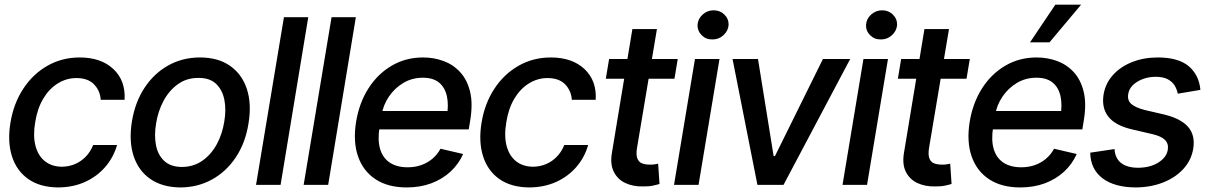

<svg xmlns="http://www.w3.org/2000/svg" viewBox="-20 -802 5239 833"><path d="M232.9 11.2Q153.8 10.7 102.8 -25.1Q51.8 -61 31.7 -124.5Q11.7 -188 25.4 -270Q39.1 -353.5 81.1 -417.2Q123 -481 186 -516.8Q249 -552.7 325.7 -552.7Q418.5 -552.7 471.9 -502.4Q525.4 -452.1 520.5 -369.1H417Q414.6 -407.7 388.7 -435.3Q362.8 -462.9 312 -463.4Q268.1 -463.4 230.5 -439.9Q192.9 -416.5 167.5 -373.8Q142.1 -331.1 132.8 -272.5Q122.6 -213.4 133.8 -169.9Q145 -126.5 174.6 -102.8Q204.1 -79.1 249 -78.6Q279.3 -79.1 305.7 -90.3Q332 -101.6 352.3 -122.6Q372.6 -143.6 384.3 -172.9H487.8Q472.7 -119.6 437 -78.1Q401.4 -36.6 349.4 -12.9Q297.4 10.7 232.9 11.2Z M763.2 11.2Q685.1 10.7 633.1 -24.9Q581.1 -60.5 559.8 -124.8Q538.6 -189 552.2 -274.4Q565.9 -358.4 606.9 -420.9Q647.9 -483.4 710 -518.1Q772 -552.7 847.7 -552.7Q925.8 -552.7 977.5 -516.8Q1029.3 -481 1050.8 -416.5Q1072.3 -352.1 1058.1 -266.1Q1044.9 -182.6 1003.7 -120.4Q962.4 -58.1 900.6 -23.7Q838.9 10.7 763.2 11.2ZM769 -77.6Q820.3 -78.1 858.4 -105Q896.5 -131.8 920.7 -176.5Q944.8 -221.2 953.1 -274.9Q961.9 -326.2 953.4 -369.1Q944.8 -412.1 917.5 -438.2Q890.1 -464.4 841.3 -463.9Q790.5 -464.4 752.2 -437Q713.9 -409.7 689.7 -364.7Q665.5 -319.8 657.2 -266.1Q648.4 -215.3 656.7 -172.4Q665 -129.4 692.6 -103.8Q720.2 -78.1 769 -77.6Z M1317.4 -727.5 1197.3 0H1090.8L1211.9 -727.5Z M1523.9 -727.5 1403.8 0H1297.4L1418.5 -727.5Z M1744.6 11.2Q1663.1 11.2 1609.1 -24.4Q1555.2 -60.1 1533.2 -124Q1511.2 -188 1524.9 -273.4Q1538.6 -356.4 1578.9 -419.2Q1619.1 -481.9 1679.9 -517.3Q1740.7 -552.7 1815.4 -552.7Q1862.8 -552.7 1904.8 -537.1Q1946.8 -521.5 1977.1 -488.3Q2007.3 -455.1 2019.8 -402.8Q2032.2 -350.6 2019.5 -276.4L2013.7 -240.7H1579.6L1592.8 -320.3H1972.7L1918.5 -295.9Q1927.2 -346.7 1918.9 -384.5Q1910.6 -422.4 1885 -443.6Q1859.4 -464.8 1814.5 -464.8Q1767.6 -464.8 1729.7 -442.1Q1691.9 -419.4 1667.2 -382.8Q1642.6 -346.2 1635.3 -303.2L1626.5 -249Q1617.7 -193.4 1629.4 -154.8Q1641.1 -116.2 1671.6 -96.2Q1702.1 -76.2 1748.5 -76.2Q1780.3 -76.2 1807.4 -85.7Q1834.5 -95.2 1855.7 -113Q1877 -130.9 1891.1 -156.7L1989.3 -133.8Q1969.7 -89.8 1934.6 -57.4Q1899.4 -24.9 1851.3 -6.8Q1803.2 11.2 1744.6 11.2Z M2276.9 11.2Q2197.8 10.7 2146.7 -25.1Q2095.7 -61 2075.7 -124.5Q2055.7 -188 2069.3 -270Q2083 -353.5 2125 -417.2Q2167 -481 2230 -516.8Q2293 -552.7 2369.6 -552.7Q2462.4 -552.7 2515.9 -502.4Q2569.3 -452.1 2564.5 -369.1H2460.9Q2458.5 -407.7 2432.6 -435.3Q2406.7 -462.9 2356 -463.4Q2312 -463.4 2274.4 -439.9Q2236.8 -416.5 2211.4 -373.8Q2186 -331.1 2176.8 -272.5Q2166.5 -213.4 2177.7 -169.9Q2189 -126.5 2218.5 -102.8Q2248 -79.1 2293 -78.6Q2323.2 -79.1 2349.6 -90.3Q2376 -101.6 2396.2 -122.6Q2416.5 -143.6 2428.2 -172.9H2531.7Q2516.6 -119.6 2481 -78.1Q2445.3 -36.6 2393.3 -12.9Q2341.3 10.7 2276.9 11.2Z M2920.4 -545.9 2906.2 -460.4H2608.4L2622.6 -545.9ZM2723.6 -675.8H2830.1L2743.7 -160.2Q2738.8 -129.9 2745.4 -114Q2752 -98.1 2766.1 -93Q2780.3 -87.9 2797.9 -87.9Q2811 -87.4 2820.6 -89.1Q2830.1 -90.8 2835.4 -91.8L2841.3 -3.9Q2830.6 -0.5 2812.5 3.4Q2794.4 7.3 2769 6.8Q2727.1 7.8 2693.4 -7.8Q2659.7 -23.4 2643.1 -56.4Q2626.5 -89.4 2634.8 -138.7Z M2904.3 0 2995.1 -545.9H3101.6L3010.7 0ZM3070.3 -630.9Q3043 -630.4 3024.2 -649.2Q3005.4 -668 3006.3 -693.8Q3007.8 -720.2 3028.3 -738.8Q3048.8 -757.3 3076.2 -757.3Q3104 -757.3 3122.8 -738.8Q3141.6 -720.2 3141.1 -693.8Q3139.2 -668 3118.7 -649.2Q3098.1 -630.4 3070.3 -630.9Z M3668.5 -545.9 3379.4 0H3266.1L3158.2 -545.9H3268.6L3336.4 -125H3342.3L3550.3 -545.9Z M3635.3 0 3726.1 -545.9H3832.5L3741.7 0ZM3801.3 -630.9Q3773.9 -630.4 3755.1 -649.2Q3736.3 -668 3737.3 -693.8Q3738.8 -720.2 3759.3 -738.8Q3779.8 -757.3 3807.1 -757.3Q3835 -757.3 3853.8 -738.8Q3872.6 -720.2 3872.1 -693.8Q3870.1 -668 3849.6 -649.2Q3829.1 -630.4 3801.3 -630.9Z M4187.5 -545.9 4173.3 -460.4H3875.5L3889.6 -545.9ZM3990.7 -675.8H4097.2L4010.7 -160.2Q4005.9 -129.9 4012.5 -114Q4019 -98.1 4033.2 -93Q4047.4 -87.9 4064.9 -87.9Q4078.1 -87.4 4087.6 -89.1Q4097.2 -90.8 4102.5 -91.8L4108.4 -3.9Q4097.7 -0.5 4079.6 3.4Q4061.5 7.3 4036.1 6.8Q3994.1 7.8 3960.4 -7.8Q3926.8 -23.4 3910.2 -56.4Q3893.6 -89.4 3901.9 -138.7Z M4406.7 11.2Q4325.2 11.2 4271.2 -24.4Q4217.3 -60.1 4195.3 -124Q4173.3 -188 4187 -273.4Q4200.7 -356.4 4241 -419.2Q4281.2 -481.9 4342 -517.3Q4402.8 -552.7 4477.5 -552.7Q4524.9 -552.7 4566.9 -537.1Q4608.9 -521.5 4639.2 -488.3Q4669.4 -455.1 4681.9 -402.8Q4694.3 -350.6 4681.6 -276.4L4675.8 -240.7H4241.7L4254.9 -320.3H4634.8L4580.6 -295.9Q4589.4 -346.7 4581.1 -384.5Q4572.8 -422.4 4547.1 -443.6Q4521.5 -464.8 4476.6 -464.8Q4429.7 -464.8 4391.8 -442.1Q4354 -419.4 4329.3 -382.8Q4304.7 -346.2 4297.4 -303.2L4288.6 -249Q4279.8 -193.4 4291.5 -154.8Q4303.2 -116.2 4333.7 -96.2Q4364.3 -76.2 4410.6 -76.2Q4442.4 -76.2 4469.5 -85.7Q4496.6 -95.2 4517.8 -113Q4539.1 -130.9 4553.2 -156.7L4651.4 -133.8Q4631.8 -89.8 4596.7 -57.4Q4561.5 -24.9 4513.4 -6.8Q4465.3 11.2 4406.7 11.2ZM4448.7 -618.2 4558.6 -781.7H4670.4L4533.2 -618.2Z M5188 -412.1 5089.8 -395.5Q5086.4 -414.1 5076.4 -430.7Q5066.4 -447.3 5046.6 -458Q5026.9 -468.8 4993.7 -468.8Q4948.2 -468.3 4914.1 -447.3Q4879.9 -426.3 4875 -394.5Q4870.1 -367.7 4887.2 -351.8Q4904.3 -335.9 4946.8 -324.7L5030.8 -305.2Q5103.5 -287.6 5135 -251Q5166.5 -214.4 5156.7 -155.8Q5148.4 -106.9 5114.3 -69.3Q5080.1 -31.7 5026.6 -10.5Q4973.1 10.7 4907.7 11.2Q4814.9 10.7 4763.2 -28.6Q4711.4 -67.9 4710 -139.6L4815.4 -155.3Q4817.9 -115.2 4843.8 -95Q4869.6 -74.7 4916 -74.2Q4969.7 -74.2 5005.6 -96.9Q5041.5 -119.6 5046.4 -151.9Q5050.8 -177.2 5035.4 -193.8Q5020 -210.4 4981.4 -219.7L4893.1 -240.2Q4818.8 -257.3 4788.6 -295.9Q4758.3 -334.5 4768.1 -393.1Q4776.4 -440.9 4808.8 -476.8Q4841.3 -512.7 4891.6 -532.7Q4941.9 -552.7 5002.9 -552.7Q5092.8 -552.7 5137.5 -514.6Q5182.1 -476.6 5188 -412.1Z"/></svg>

Font: Inter Tight Medium
Style: Italic
Weight: 500
Italic angle: -9.39999°
Designer: Rasmus Andersson
Foundry: rsms
Version: Version 3.004